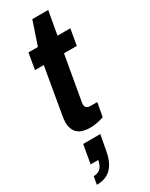

<svg xmlns="http://www.w3.org/2000/svg" viewBox="-251 -724 839 1077"><g transform="rotate(-30 168.5 -185.0)"><path d="M156 12Q117 12 93.5 0Q70 -12 59.5 -33.5Q49 -55 49 -84Q49 -93 50.5 -104Q52 -115 54 -128L105 -423H48L66 -527H127L178 -678H281L254 -527H337L319 -423H236L188 -149Q187 -145 185.5 -135.5Q184 -126 184 -123Q184 -109 192 -101Q200 -93 218 -93H261L245 -4Q233 0 217.5 4Q202 8 186 10Q170 12 156 12ZM27 308 36 257Q66 257 82 239.5Q98 222 103 191H54L75 71H186L168 168Q159 219 139.5 250Q120 281 92 294.5Q64 308 27 308Z"/></g></svg>

Font: Archivo SemiCondensed
Style: Bold Italic
Weight: 700
Width: 4
Italic angle: -10°
Designer: Hector Gatti
Foundry: Omnibus-Type
Version: Version 2.001